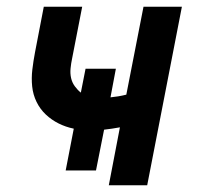

<svg xmlns="http://www.w3.org/2000/svg" viewBox="-20 -550 590 570"><path d="M303 0 336 -172Q324 -170 312 -168Q300 -166 289 -165L265 -44H175L199 -168Q175 -173 154 -183.5Q133 -194 116 -210Q99 -226 88.5 -247.5Q78 -269 75.5 -293.5Q73 -318 76 -343.5Q79 -369 84 -395L110 -530H224L194 -376Q191 -362 189.5 -347Q188 -332 191 -318.5Q194 -305 202 -294Q210 -283 220 -275L234 -346H324L308 -261Q319 -262 331 -264Q343 -266 355 -269L406 -530H520L417 0Z"/></svg>

Font: Lode
Style: Bold Italic
Weight: 700
Italic angle: -11°
Monospace: yes
Designer: Belleve Invis
Foundry: Belleve Invis
Version: Version 29.2.0; ttfautohint (v1.8.3)